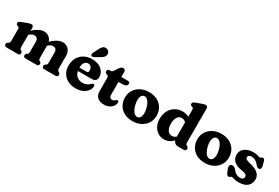

<svg xmlns="http://www.w3.org/2000/svg" viewBox="72 -1809 4189 2882"><g transform="rotate(30 2167.0 -367.5)"><path d="M260.5 -450.2V-125.8Q260.5 -100.5 264.2 -90.6Q268 -80.7 276.7 -75.8L288.1 -70Q307.1 -58 307.1 -36.8Q307.1 0 270.1 0H74.9Q56.1 0 45 -9.8Q33.9 -19.6 33.9 -36.8Q33.9 -50 40.1 -59Q46.3 -68 57.7 -74.8L68.5 -79.8Q76.8 -84.7 81.2 -93.8Q85.5 -102.9 85.5 -125.8V-321.4Q85.5 -341.8 80.1 -349.6Q74.6 -357.4 65.3 -361.4L50.3 -364.6Q40 -370.2 33.6 -377.7Q27.1 -385.2 27.1 -397.4Q27.1 -411.2 35.6 -420.8Q44 -430.4 62.3 -437.2L156.5 -473.2Q178.4 -481.7 193.3 -485.9Q208.2 -490.2 223.9 -490.2Q240.9 -490.2 250.7 -479Q260.5 -467.8 260.5 -450.2ZM246.9 -315.8 213.1 -354.6 237.5 -377.6Q302.6 -439.4 351.7 -465.5Q400.9 -491.6 442.8 -491.6Q506.5 -491.6 546.2 -448.7Q585.9 -405.9 585.9 -336.4V-125.8Q585.9 -100.5 589.6 -90.8Q593.4 -81.1 602.1 -75.8L613.5 -70Q632.5 -58 632.5 -36.8Q632.5 0 595.5 0H401.1Q364.1 0 364.1 -36.8Q364.1 -58 383.1 -70L394.7 -75.8Q403.4 -80.7 407.2 -90.6Q410.9 -100.5 410.9 -125.8V-293.6Q410.9 -330.2 394.1 -349.2Q377.3 -368.2 348.4 -368.2Q329.4 -368.2 308.7 -360.2Q288.1 -352.2 265.9 -332.6ZM573.9 -316.4 540.1 -355.6 561.9 -376.6Q626.8 -439.1 676 -465.3Q725.3 -491.6 767.2 -491.6Q830.9 -491.6 870.6 -448.7Q910.3 -405.9 910.3 -336.4V-125.8Q910.3 -102.9 914.8 -93.8Q919.4 -84.7 927.3 -79.8L937.9 -74.8Q949.3 -67.2 955.5 -58.6Q961.7 -50 961.7 -36.8Q961.7 -19.6 950.8 -9.8Q940 0 920.7 0H725.5Q688.5 0 688.5 -36.8Q688.5 -58 707.5 -70L719.1 -75.8Q727.8 -80.7 731.6 -90.6Q735.3 -100.5 735.3 -125.8V-293.6Q735.3 -330.2 718.5 -349.2Q701.7 -368.2 672.8 -368.2Q653.8 -368.2 633 -359.9Q612.3 -351.6 590.3 -331.2Z M1502.4 -307.6Q1502.4 -270.2 1480.1 -250.2Q1457.8 -230.2 1417.2 -230.2H1125.4V-286H1293.8Q1327 -286 1327 -317.8Q1327 -361.8 1306.4 -384.2Q1285.8 -406.6 1256.6 -406.6Q1233 -406.6 1213.7 -393.3Q1194.4 -380 1183.2 -353.3Q1172 -326.6 1172 -285.8Q1172 -198 1214.1 -153.9Q1256.3 -109.9 1325.6 -109.9Q1363.1 -109.9 1394.4 -124.3Q1425.8 -138.7 1447.2 -161.5Q1459.1 -171.9 1466 -176Q1473 -180.1 1480 -179.3Q1488.4 -178.9 1495 -172.4Q1501.6 -166 1501.6 -150.9Q1501.1 -108.3 1473 -70.8Q1444.9 -33.4 1394.3 -10Q1343.8 13.3 1275.1 13.3Q1195.9 13.3 1137.3 -17.6Q1078.7 -48.4 1046.7 -103.7Q1014.6 -159 1014.6 -231.6Q1014.6 -306.5 1045.9 -365.1Q1077.1 -423.7 1136.8 -457.5Q1196.4 -491.4 1281.4 -491.4Q1349.4 -491.4 1399 -466.6Q1448.6 -441.9 1475.5 -400.2Q1502.4 -358.6 1502.4 -307.6ZM1276.9 -659.6Q1295.5 -699.2 1318.8 -722.1Q1342 -745.1 1378.9 -738.6Q1410.4 -733 1426 -708.9Q1441.6 -684.9 1436.9 -657.9Q1432.2 -631.6 1414.5 -613.5Q1396.9 -595.3 1361.2 -577L1281.2 -530.9Q1269.6 -525.3 1256.5 -525.7Q1243.4 -526 1235.7 -534Q1227 -543.3 1228.9 -554.7Q1230.7 -566.1 1236.3 -578.8Z M1582.5 -401.9 1569.9 -405.8Q1558.6 -411.6 1551.9 -420.3Q1545.1 -428.9 1545.1 -442.3Q1545.1 -458 1556.3 -468.1Q1567.4 -478.2 1584.8 -478.2H1607.1Q1618.3 -478.2 1628.2 -485.6Q1638.1 -493.1 1649.4 -510.4L1686.9 -569.8Q1698.4 -586.5 1714.3 -597.7Q1730.3 -609 1744.5 -609Q1763.6 -609 1775.3 -597.7Q1787.1 -586.5 1787.1 -565.8V-175.4Q1787.1 -144.2 1799.9 -127.8Q1812.7 -111.4 1837.1 -111.4Q1851.7 -111.4 1862.8 -117.1Q1873.9 -122.8 1882.6 -130.5Q1891.4 -138.2 1899.2 -143.7Q1907 -149.2 1914.9 -148.4Q1923.7 -148 1929.7 -140Q1935.7 -132.1 1935.1 -118.4Q1934.6 -84.3 1912.1 -54.3Q1889.6 -24.4 1852 -6.1Q1814.4 12.2 1769.1 12.2Q1693.1 12.2 1651.8 -23.9Q1610.5 -60.1 1610.5 -134.6V-359.3Q1610.5 -380.3 1603 -388.4Q1595.4 -396.4 1582.5 -401.9ZM1721.9 -392.7V-478.2H1898.1Q1916.3 -478.2 1926.5 -470Q1936.7 -461.9 1936.7 -446.1Q1936.7 -423.2 1916.6 -408Q1896.5 -392.7 1849.9 -392.7Z M2265.5 -491.4Q2347.2 -491.4 2408.2 -459Q2469.3 -426.7 2503.1 -369.5Q2537 -312.4 2537 -237.3Q2537 -166.1 2501.9 -109.4Q2466.9 -52.7 2404.2 -19.7Q2341.5 13.3 2258.9 13.3Q2177.6 13.3 2116.6 -18.9Q2055.5 -51.1 2021.5 -108.8Q1987.5 -166.5 1987.5 -242.9Q1987.5 -312.4 2022.6 -368.7Q2057.6 -425.1 2120.1 -458.2Q2182.6 -491.4 2265.5 -491.4ZM2303.9 -78.2Q2327.4 -83.7 2341.5 -107.2Q2355.6 -130.7 2358.1 -169.3Q2360.6 -208 2348.1 -258.2Q2335.1 -311.6 2315.1 -345.3Q2295.1 -378.9 2271.4 -393.1Q2247.6 -407.2 2223.2 -401.2Q2200.3 -396.1 2185.6 -373.4Q2170.9 -350.7 2168.1 -312.3Q2165.4 -273.9 2178.2 -221Q2191.3 -167.4 2211.3 -133.9Q2231.3 -100.5 2255.4 -86.6Q2279.6 -72.7 2303.9 -78.2Z M2963.8 -100.8 2955.8 -104V-580.4Q2955.8 -600.8 2950.4 -608.6Q2944.9 -616.4 2935.6 -620.4L2920.6 -623.6Q2910.3 -628.8 2903.9 -636.5Q2897.4 -644.2 2897.4 -656.4Q2897.4 -670.2 2905.9 -679.8Q2914.3 -689.4 2932.6 -696.2L3028.4 -732.2Q3050.3 -740.7 3065.2 -744.9Q3080.1 -749.2 3095.8 -749.2Q3112.8 -749.2 3122.6 -738Q3132.4 -726.8 3132.4 -709.2V-125.8Q3132.4 -102.9 3136.9 -93.8Q3141.5 -84.7 3149.4 -79.8L3160 -74.8Q3171.4 -68 3177.6 -59Q3183.8 -50 3183.8 -36.8Q3183.8 -19.7 3172.9 -9.8Q3162.1 0 3142.8 0H3043Q3010.3 0 2987.1 -21.2Q2963.8 -42.5 2963.8 -73.4ZM2598.1 -224.7Q2598.1 -305 2630.9 -365Q2663.7 -425 2720.1 -458.1Q2776.5 -491.3 2846.9 -491.3Q2907.6 -491.3 2953.8 -463.6Q3000 -436 3031.1 -383L2984.1 -324.3Q2963.5 -365 2937.4 -382.1Q2911.3 -399.2 2881.5 -399.2Q2852.5 -399.2 2829.8 -381.3Q2807.1 -363.4 2794.1 -328.8Q2781.2 -294.1 2781.2 -244.2Q2781.2 -193.2 2794.9 -159.2Q2808.6 -125.2 2832.2 -108.1Q2855.9 -91.1 2885.6 -91.1Q2917.3 -91.1 2943.5 -110Q2969.8 -128.9 2989.5 -167.1L3019.4 -129.3Q2978.7 -63.1 2925.5 -24.8Q2872.3 13.4 2806.1 13.4Q2746.2 13.4 2699.3 -17.1Q2652.3 -47.6 2625.2 -101.2Q2598.1 -154.8 2598.1 -224.7Z M3519.5 -491.4Q3601.2 -491.4 3662.2 -459Q3723.3 -426.7 3757.1 -369.5Q3791 -312.4 3791 -237.3Q3791 -166.1 3755.9 -109.4Q3720.9 -52.7 3658.2 -19.7Q3595.5 13.3 3512.9 13.3Q3431.6 13.3 3370.6 -18.9Q3309.5 -51.1 3275.5 -108.8Q3241.5 -166.5 3241.5 -242.9Q3241.5 -312.4 3276.6 -368.7Q3311.6 -425.1 3374.1 -458.2Q3436.6 -491.4 3519.5 -491.4ZM3557.9 -78.2Q3581.4 -83.7 3595.5 -107.2Q3609.6 -130.7 3612.1 -169.3Q3614.6 -208 3602.1 -258.2Q3589.1 -311.6 3569.1 -345.3Q3549.1 -378.9 3525.4 -393.1Q3501.6 -407.2 3477.2 -401.2Q3454.3 -396.1 3439.6 -373.4Q3424.9 -350.7 3422.1 -312.3Q3419.4 -273.9 3432.2 -221Q3445.3 -167.4 3465.3 -133.9Q3485.3 -100.5 3509.4 -86.6Q3533.6 -72.7 3557.9 -78.2Z M4079.3 -421Q4049.7 -421 4035 -408.7Q4020.4 -396.4 4020.4 -378.6Q4020.4 -365.9 4027.9 -356.2Q4035.5 -346.5 4048.8 -339.5Q4062.2 -332.6 4080.3 -328.5Q4156.9 -312.5 4205.5 -288.2Q4254.1 -263.9 4277.1 -230Q4300.2 -196.2 4300.2 -151.8Q4300.2 -77.8 4248.9 -32.8Q4197.6 12.2 4091.6 12.2Q4063.6 12.2 4041.8 6.9Q4020.1 1.7 4004.3 -3.6Q3988.6 -8.8 3978 -8.8Q3967.7 -8.8 3960.5 -3.3Q3953.3 2.2 3946.2 7.7Q3939.1 13.2 3929 13.2Q3915.4 13.2 3904 3.8Q3892.6 -5.5 3884 -26.6L3860.2 -83.6Q3848.4 -113.5 3855.1 -134.3Q3861.7 -155.1 3879.2 -161.4Q3897.1 -167.6 3918 -160.7Q3938.9 -153.8 3953.2 -135.8Q3970.2 -113.2 3989.7 -95.6Q4009.2 -78 4032.6 -67.8Q4056 -57.6 4084.4 -57.6Q4116.3 -57.6 4131.6 -71.9Q4146.8 -86.3 4146.8 -108.4Q4146.8 -123.9 4138.1 -135Q4129.4 -146 4111.7 -153.4Q4094.1 -160.8 4067.6 -165.2Q3998.6 -174.9 3954.3 -197.6Q3909.9 -220.2 3888.5 -255.1Q3867.1 -289.9 3867.1 -335.6Q3867.1 -381.9 3892.9 -417Q3918.7 -452.1 3964.4 -471.8Q4010.1 -491.6 4070 -491.6Q4106.6 -491.6 4129.8 -486.3Q4153.1 -481.1 4166.1 -475.8Q4179.1 -470.6 4184.6 -470.6Q4194.4 -470.6 4202.4 -475.8Q4210.4 -481.1 4218.2 -486.3Q4226.1 -491.6 4235.4 -491.6Q4247.1 -491.6 4256.9 -483.1Q4266.7 -474.7 4271.8 -454.6L4290 -388.8Q4296.4 -365 4292.3 -344.2Q4288.2 -323.5 4268.6 -318.2Q4253.7 -314.3 4237.3 -323.2Q4221 -332 4206.4 -350.8Q4182.9 -383.9 4149.9 -402.5Q4117 -421 4079.3 -421Z"/></g></svg>

Font: Fraunces SuperSoft 9pt
Style: Regular
Weight: 900
Version: Version 1.000;[b76b70a41]